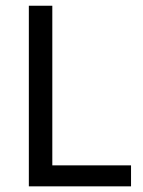

<svg xmlns="http://www.w3.org/2000/svg" viewBox="-20 -659 506 679"><path d="M82 0V-638.7H165V-74.2H443.4V0Z"/></svg>

Font: XL-Viking
Style: Regular
Weight: 400
Foundry: Ascender Corporation
Version: Version 1.10 March 23, 2015